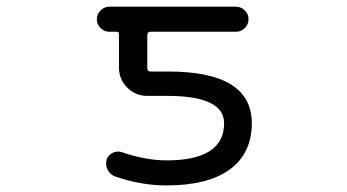

<svg xmlns="http://www.w3.org/2000/svg" viewBox="-20 -567 1040 576"><path d="M479.5 -85.9Q652.3 -85.9 652.3 -197.3Q652.3 -279.3 482.4 -279.3H421.9Q386.7 -279.3 361.8 -304.2Q336.9 -329.1 336.9 -364.3V-464.8Q336.9 -471.7 330.1 -471.7H307.6Q293 -471.7 281.7 -482.9Q270.5 -494.1 270.5 -509.3Q270.5 -524.4 281.7 -535.6Q293 -546.9 307.6 -546.9H688.5Q703.1 -546.9 714.4 -535.6Q725.6 -524.4 725.6 -509.3Q725.6 -494.1 714.4 -482.9Q703.1 -471.7 688.5 -471.7H431.6Q421.9 -471.7 421.9 -461.9V-362.3Q421.9 -352.5 431.6 -352.5H484.4Q735.4 -352.5 735.4 -197.3Q735.4 -107.4 669.9 -59.1Q604.5 -10.7 479.5 -10.7Q402.3 -10.7 324.2 -38.1Q309.6 -43.9 302.7 -58.1Q295.9 -72.3 299.8 -87.9Q304.7 -101.6 317.9 -108.4Q331.1 -115.2 345.7 -110.4Q417 -85.9 479.5 -85.9Z"/></svg>

Font: Rounded-X Mgen+ 1m regular
Style: Regular
Weight: 400
Designer: [Source Han Sans]
Ryoko NISHIZUKA  (kana & ideographs); Paul D. Hunt (Latin, Greek & Cyrillic); Wenlong ZHANG  (bopomofo
Version: Version 1.059.20150602